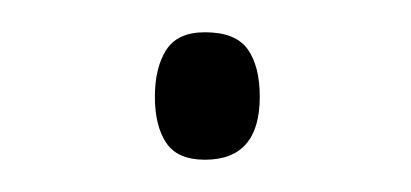

<svg xmlns="http://www.w3.org/2000/svg" viewBox="-20 -91 255 119"><path d="M76 -31Q76 -49 83 -60Q90 -71 107 -71Q126 -71 133.5 -60.5Q141 -50 141 -31Q141 8 107 8Q90 8 83 -2.5Q76 -13 76 -31Z"/></svg>

Font: Noto Sans Gujarati SemiCondensed ExtraLight
Style: Regular
Weight: 200
Width: 4
Designer: Jelle Bosma - Monotype Design Team, Universal Thirst
Foundry: Monotype Imaging Inc.
Version: Version 2.106; ttfautohint (v1.8.4.7-5d5b)